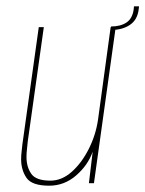

<svg xmlns="http://www.w3.org/2000/svg" viewBox="-20 -581 461 609"><path d="M136 8Q81 8 64 -17Q47 -42 47 -76Q47 -88 48.5 -100Q50 -112 51 -123L103 -495H119L68 -132Q67 -120 65.5 -107.5Q64 -95 64 -83Q64 -52 79 -30Q94 -8 140 -8Q176 -8 207.5 -36Q239 -64 261.5 -108.5Q284 -153 291 -202L331 -495H347L278 0H262L274 -100Q259 -57 221.5 -24.5Q184 8 136 8ZM333 -486 332 -497Q362 -497 381 -509.5Q400 -522 404 -551L405 -561H421L420 -552Q416 -518 392 -502Q368 -486 333 -486Z"/></svg>

Font: Alumni Sans Pinstripe
Style: Italic
Weight: 400
Italic angle: -8°
Designer: Robert E. Leuschke
Foundry: Robert E. Leuschke
Version: Version 1.010; ttfautohint (v1.8.4.7-5d5b)